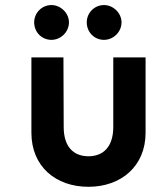

<svg xmlns="http://www.w3.org/2000/svg" viewBox="-20 -717 591 749"><path d="M385.7 -697.3C347.7 -697.3 318.4 -666 318.4 -629.9C318.4 -591.8 347.7 -561.5 385.7 -561.5C421.9 -561.5 454.1 -591.8 454.1 -629.9C454.1 -666 421.9 -697.3 385.7 -697.3ZM180.7 -697.3C142.6 -697.3 113.3 -666 113.3 -629.9C113.3 -591.8 142.6 -561.5 180.7 -561.5C216.8 -561.5 249 -591.8 249 -629.9C249 -666 216.8 -697.3 180.7 -697.3ZM421.9 -493.2V-221.7C421.9 -144.5 382.8 -107.4 325.2 -107.4C266.6 -107.4 228.5 -144.5 228.5 -221.7L227.5 -493.2H102.5V-199.2C102.5 -68.4 196.3 11.7 325.2 11.7C452.1 11.7 547.9 -68.4 547.9 -199.2V-493.2Z"/></svg>

Font: Sen-gleads
Style: Bold
Weight: 700
Designer: Kosal Sen, Philatype
Foundry: Philatype
Version: Version 1.004; ttfautohint (v1.8.3)